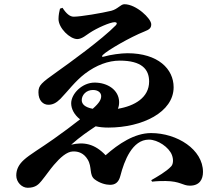

<svg xmlns="http://www.w3.org/2000/svg" viewBox="-20 -825 1040 909"><path d="M420 -399C446 -399 459 -385 459 -370C459 -355 452 -339 419 -310C382 -317 367 -332 367 -351C367 -375 388 -399 420 -399ZM264 -784C261 -772 257 -754 257 -735C257 -692 311 -640 346 -640C368 -640 391 -661 404 -669C440 -693 502 -720 523 -720C533 -720 536 -714 529 -706C463 -638 302 -522 251 -486C175 -432 162 -421 162 -388C162 -349 184 -329 209 -329C229 -329 246 -337 266 -357C301 -393 336 -441 382 -476C436 -517 493 -538 547 -538C651 -538 686 -497 686 -439C686 -363 617 -323 538 -310C542 -319 544 -329 544 -342C543 -400 488 -434 428 -434C369 -434 317 -381 317 -336C317 -310 331 -282 359 -260C321 -230 282 -201 234 -167C172 -123 120 -93 93 -68C70 -47 57 -24 57 6C57 37 83 64 111 64C150 64 164 46 176 32C198 5 217 -23 235 -44C265 -79 296 -107 325 -108C351 -109 377 -100 395 -70C417 -34 401 3 428 24C453 43 482 50 501 50C525 50 542 39 550 7C568 -63 606 -164 685 -164C727 -164 780 -128 794 -91C803 -67 799 -46 790 -37C768 -13 724 12 696 28L700 35C726 32 747 32 764 32C835 33 844 54 879 54C925 54 941 24 941 -11C941 -117 819 -195 695 -195C617 -195 541 -144 480 -90C428 -145 376 -154 317 -140C361 -179 397 -203 433 -227C451 -223 471 -221 493 -221C654 -221 802 -294 802 -412C802 -498 729 -573 583 -573C553 -573 502 -566 472 -557C463 -554 460 -558 467 -565C489 -587 596 -649 664 -676C687 -685 696 -692 696 -710C696 -737 625 -805 569 -805C551 -805 538 -782 507 -774C462 -763 362 -746 329 -746C311 -746 294 -760 276 -788Z"/></svg>

Font: Noto Serif KR Black
Style: Regular
Weight: 900
Version: Version 1.001;PS 1.001;hotconv 16.6.54;makeotf.lib2.5.65590